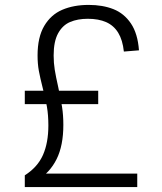

<svg xmlns="http://www.w3.org/2000/svg" viewBox="-20 -762 660 782"><path d="M539 -55V0H81V-48Q133 -81 155 -130.8Q177 -180.5 177 -251Q177 -293 171.2 -326.8Q165.5 -360.5 154 -403.5Q143.5 -445 138.2 -473.5Q133 -502 133 -536Q133 -610.5 160.2 -656.5Q187.5 -702.5 233.8 -722.2Q280 -742 341.5 -742Q398 -742 441.8 -724.8Q485.5 -707.5 513.2 -666.5Q541 -625.5 546 -557L484.5 -552Q479.5 -599 461.5 -628.5Q443.5 -658 412.5 -671.8Q381.5 -685.5 337.5 -685.5Q296.5 -685.5 265.8 -672.5Q235 -659.5 216.8 -626.5Q198.5 -593.5 198.5 -536Q198.5 -505.5 203 -477.8Q207.5 -450 217 -408Q227.5 -359.5 232.8 -326.2Q238 -293 238 -253.5Q238 -169 210.5 -113.8Q183 -58.5 130.5 -27V-55ZM81 -338V-392.5H380V-338Z"/></svg>

Font: Monaspace Krypton Var ExLight
Style: Regular
Weight: 200
Designer: Riley Cran and the Lettermatic Team
Version: Version 1.200 (Monaspace Krypton Var)